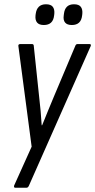

<svg xmlns="http://www.w3.org/2000/svg" viewBox="-20 -693 445 898"><path d="M51 185Q47 185 46 182Q45 179 46 175L128 -7L66 -477Q65 -482 67.5 -484.5Q70 -487 75 -487H129Q138 -487 138 -478L163 -241Q167 -208 170 -174Q173 -140 175 -107H177Q190 -139 204 -173.5Q218 -208 232 -241L332 -478Q335 -487 343 -487H398Q403 -487 404.5 -484.5Q406 -482 404 -477L115 176Q111 185 104 185ZM316 -576Q294 -576 284.5 -587.5Q275 -599 278 -620L279 -628Q284 -673 326 -673Q349 -673 358 -661Q367 -649 365 -628L364 -620Q359 -576 316 -576ZM185 -576Q163 -576 153.5 -587.5Q144 -599 146 -620L147 -628Q153 -673 195 -673Q218 -673 227 -661Q236 -649 234 -628L233 -620Q228 -576 185 -576Z"/></svg>

Font: Sofia Sans Condensed
Style: Italic
Weight: 400
Italic angle: -9°
Designer: Botio Nikoltchev, Ani Petrova
Foundry: lettersoup
Version: Version 4.101